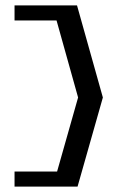

<svg xmlns="http://www.w3.org/2000/svg" viewBox="-20 -631 428 713"><path d="M34 6V62H268L362 -269L266 -611H34V-555H190L270 -269L192 6Z"/></svg>

Font: Charger Sport
Style: DfExt
Weight: 400
Designer: Jasper
Foundry: Cannot Into Space Fonts
Version: Version 1.1